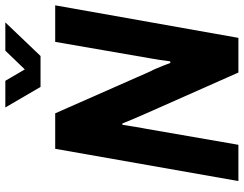

<svg xmlns="http://www.w3.org/2000/svg" viewBox="-117 -797 914 720"><g transform="rotate(-90 340.0 -437.0)"><path d="M21 0 142 -687H275L432 -331Q437 -322 443 -308Q449 -294 454.5 -280Q460 -266 464 -255L470 -256Q472 -273 475 -293.5Q478 -314 481 -329L543 -687H680L558 0H428L272 -352Q265 -367 254.5 -392.5Q244 -418 237 -435H232Q229 -417 225 -391Q221 -365 217 -346L157 0ZM616 -874 490 -742H374L297 -874H397L459 -768H408L510 -874Z"/></g></svg>

Font: Archivo SemiCondensed
Style: Bold Italic
Weight: 700
Width: 4
Italic angle: -10°
Designer: Hector Gatti
Foundry: Omnibus-Type
Version: Version 2.001